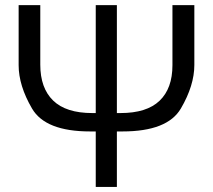

<svg xmlns="http://www.w3.org/2000/svg" viewBox="-20 -734 836 754"><path d="M439 0H356V-217.8H334Q158.2 -217.8 105.7 -307.9Q53.2 -397.9 53.2 -478V-713.9H138.2V-480Q138.2 -388.2 188.7 -339.1Q239.3 -290 342.8 -290H356V-713.9H439V-290H453.1Q556.2 -290 606.7 -338.4Q657.2 -386.7 657.2 -478V-713.9H743.2V-479Q743.2 -398.4 690.4 -308.1Q637.7 -217.8 460.9 -217.8H439Z"/></svg>

Font: OpenSans
Style: Regular
Weight: 400
Foundry: Ascender Corporation
Version: Version 1.10